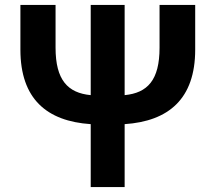

<svg xmlns="http://www.w3.org/2000/svg" viewBox="-20 -761 876 781"><path d="M349 0H487V-256C666 -268 774 -359 774 -559V-741H629V-567C629 -435 580 -383 487 -374V-741H349V-374C256 -383 206 -435 206 -567V-741H63V-559C63 -359 170 -268 349 -256Z"/></svg>

Font: Noto Sans Mono CJK SC
Style: Bold
Weight: 700
Designer: Ryoko NISHIZUKA 西塚涼子 (kana, bopomofo & ideographs); Paul D. Hunt (Latin, Greek & Cyrillic); Sandoll Communications 산돌커뮤니
Foundry: Adobe
Version: Version 2.004;hotconv 1.0.118;makeotfexe 2.5.65603